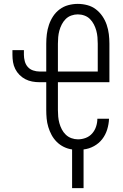

<svg xmlns="http://www.w3.org/2000/svg" viewBox="-20 -763 634 988"><path d="M351 205V6Q329 3 308.5 -7Q288 -17 272 -33Q256 -49 245.5 -68.5Q235 -88 228.5 -109.5Q222 -131 220 -153Q218 -175 218 -197V-340H183Q164 -340 145.5 -343.5Q127 -347 110.5 -355.5Q94 -364 80.5 -377.5Q67 -391 58.5 -408Q50 -425 47 -443.5Q44 -462 44 -481V-505H103V-481Q103 -465 107.5 -448Q112 -431 123 -418.5Q134 -406 150.5 -400.5Q167 -395 183 -395H218V-538Q218 -563 221 -587.5Q224 -612 232 -635.5Q240 -659 253.5 -679.5Q267 -700 287 -715Q307 -730 331.5 -736.5Q356 -743 380 -743Q405 -743 429.5 -736.5Q454 -730 473.5 -715Q493 -700 507 -679.5Q521 -659 529 -635.5Q537 -612 540 -587.5Q543 -563 543 -538V-340H278V-197Q278 -180 279.5 -163Q281 -146 285.5 -129.5Q290 -113 298 -97.5Q306 -82 318.5 -70Q331 -58 347.5 -52Q364 -46 381 -46Q402 -46 421.5 -53.5Q441 -61 454.5 -76.5Q468 -92 474.5 -112Q481 -132 481 -152H541Q540 -124 531.5 -96.5Q523 -69 506 -47Q489 -25 463.5 -11Q438 3 410 6V205ZM278 -395H483V-538Q483 -555 481.5 -572Q480 -589 475.5 -605.5Q471 -622 463 -637.5Q455 -653 443 -665Q431 -677 414.5 -683Q398 -689 380 -689Q363 -689 346.5 -683Q330 -677 318 -665Q306 -653 298 -637.5Q290 -622 285.5 -605.5Q281 -589 279.5 -572Q278 -555 278 -538Z"/></svg>

Font: Iosevka QP Light
Style: Regular
Weight: 300
Designer: Belleve Invis
Foundry: Belleve Invis
Version: Version 20.0.0; ttfautohint (v1.8.4)